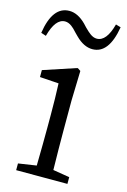

<svg xmlns="http://www.w3.org/2000/svg" viewBox="-129 -827 583 883"><g transform="rotate(15 162.0 -385.5)"><path d="M41 0V-32L127 -45Q129 -155 129 -228V-284Q129 -366 126 -436L36 -442V-475L193 -527L208 -517L204 -375V-228Q204 -155 206 -45L285 -32V0ZM235 -628Q194 -628 155 -667Q151 -671 142 -680Q124 -700 114 -707Q98 -719 82 -719Q36 -719 13 -632L-11 -640Q9 -771 89 -771Q129 -771 168 -732Q173 -727 182 -717Q200 -699 210 -692Q226 -680 242 -680Q288 -680 311 -766L335 -759Q313 -628 235 -628Z"/></g></svg>

Font: Cactus Classical Serif
Style: Regular
Weight: 400
Designer: Henry Chan (via Glyphwiki)、田海東、宇文滿月
Foundry: Moonlit Owen
Version: Version 1.000